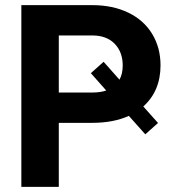

<svg xmlns="http://www.w3.org/2000/svg" viewBox="-20 -731 669 751"><path d="M210 -250.5V0H63.5V-710.9H340.8Q420.9 -710.9 481.7 -681.6Q542.5 -652.3 575.2 -598.4Q607.9 -544.4 607.9 -475.6Q607.9 -375 540.5 -314.5L598.1 -250L548.3 -205.6L483.9 -277.8Q423.8 -250.5 340.8 -250.5ZM447.3 -419.4Q460 -441.9 460 -474.6Q460 -526.9 429.2 -559.1Q398.4 -591.3 344.2 -592.3H210V-369.1H340.8Q373 -369.1 395.5 -377L335.4 -444.8L385.3 -489.3Z"/></svg>

Font: Robotiche
Style: Bold
Weight: 700
Designer: Google
Version: Version 2.001150; 2014